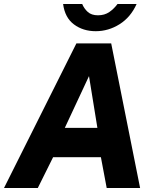

<svg xmlns="http://www.w3.org/2000/svg" viewBox="-35 -940 778 960"><path d="M-15 0 347 -723H521L665.5 0H498.5L469.5 -154H230.5L154 0ZM289 -300.5H452L410 -559.5ZM443.5 -784Q380.5 -784 335 -817.8Q289.5 -851.5 280.5 -920H376Q385.5 -897 404 -880.2Q422.5 -863.5 455 -863.5Q488 -863.5 511.8 -880Q535.5 -896.5 552.5 -920H648Q618.5 -854 563 -819Q507.5 -784 443.5 -784Z"/></svg>

Font: Public Sans ExtraBold
Style: Italic
Weight: 800
Italic angle: -8°
Designer: The Public Sans project authors (U.S. Web Design System). Libre Franklin designed by Pablo Impallari and Rodrigo Fuenzal
Version: Version 1.007; ttfautohint (v1.8.1) -l 8 -r 50 -G 200 -x 14 